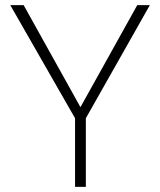

<svg xmlns="http://www.w3.org/2000/svg" viewBox="-20 -727 623 747"><path d="M272 0V-267L20 -707H72L293 -310L514 -707H563L314 -267V0Z"/></svg>

Font: Onest Thin
Style: Regular
Weight: 250
Designer: Dmitri Voloshin, Andrey Kudryavtsev
Foundry: Dmitri Voloshin, Andrey Kudryavtsev
Version: Version 1.000;gftools[0.9.33]